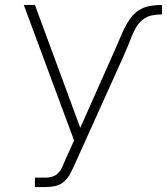

<svg xmlns="http://www.w3.org/2000/svg" viewBox="-20 -540 674 775"><path d="M121 215V177H165Q179 177 192.5 172.5Q206 168 215.5 158Q225 148 231 135Q237 122 242 109L279 27L76 -520H121L304 -24L444 -339Q454 -361 463 -383Q472 -405 482.5 -426.5Q493 -448 507.5 -467.5Q522 -487 542 -499.5Q562 -512 586 -516Q610 -520 634 -520V-482Q614 -482 594 -478Q574 -474 558 -462Q542 -450 531.5 -433Q521 -416 513.5 -397.5Q506 -379 498.5 -360Q491 -341 483 -323L281 125Q273 143 263.5 161Q254 179 239 192.5Q224 206 204.5 210.5Q185 215 165 215Z"/></svg>

Font: Zed Sans Extralight Extended
Style: Regular
Weight: 200
Width: 7
Designer: Belleve Invis
Foundry: Belleve Invis
Version: Version 1.0.0; ttfautohint (v1.8.4)